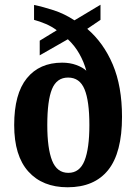

<svg xmlns="http://www.w3.org/2000/svg" viewBox="-20 -782 577 812"><path d="M266 10Q160 10 100 -56.5Q40 -123 40 -253Q40 -385 93.5 -451Q147 -517 243 -517Q276 -517 303 -507Q330 -497 345 -483Q335 -520 315.5 -554.5Q296 -589 267 -616L148 -548V-610L220 -654Q199 -670 173 -681Q147 -692 124 -698V-761Q163 -753 207.5 -738.5Q252 -724 295 -696L405 -762V-698L349 -660Q418 -601 457 -509Q496 -417 496 -288Q496 -136 437.5 -63Q379 10 266 10ZM269 -51Q317 -51 337.5 -102.5Q358 -154 358 -253Q358 -355 337.5 -404.5Q317 -454 268 -454Q220 -454 200 -405.5Q180 -357 180 -253Q180 -154 200.5 -102.5Q221 -51 269 -51Z"/></svg>

Font: Noto Serif Lao Condensed
Style: Bold
Weight: 700
Width: 3
Designer: Monotype Design Team
Foundry: Monotype Imaging Inc.
Version: Version 2.003; ttfautohint (v1.8.4.7-5d5b)